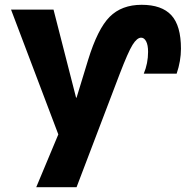

<svg xmlns="http://www.w3.org/2000/svg" viewBox="-20 -560 774 800"><path d="M570 -540Q654 -540 694 -496.5Q734 -453 734 -357Q734 -306 716 -253H579Q597 -296 597 -344Q597 -372 589 -387.5Q581 -403 568 -403Q551 -403 532.5 -373.5Q514 -344 478 -250L299 220H131L223 0L26 -520H203L297 -153H299L347 -310Q387 -440 437 -490Q487 -540 570 -540Z"/></svg>

Font: M PLUS 1p ExtraBold
Style: Regular
Weight: 800
Version: Version 1.062